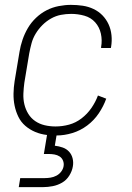

<svg xmlns="http://www.w3.org/2000/svg" viewBox="-20 -548 540 788"><path d="M57 220 63 183H163Q175 183 187.5 181Q200 179 211.5 173Q223 167 231 156.5Q239 146 241 134Q243 122 238.5 111Q234 100 224.5 94Q215 88 203.5 86Q192 84 180 84H160L173 6Q147 3 124.5 -6.5Q102 -16 84 -31.5Q66 -47 55.5 -68.5Q45 -90 40 -114Q35 -138 35.5 -164Q36 -190 40 -215L60 -335Q64 -360 72.5 -385Q81 -410 94.5 -433Q108 -456 128 -475Q148 -494 171.5 -506Q195 -518 221 -523Q247 -528 271 -528Q296 -528 319.5 -524.5Q343 -521 364 -511Q385 -501 400.5 -485Q416 -469 425.5 -448.5Q435 -428 437.5 -404Q440 -380 436 -356L435 -351H395V-355Q400 -383 394 -410Q388 -437 370.5 -456.5Q353 -476 326.5 -483.5Q300 -491 272 -491Q251 -491 230 -487Q209 -483 189.5 -472Q170 -461 154 -445Q138 -429 126.5 -410Q115 -391 109.5 -370.5Q104 -350 100 -329L80 -209Q77 -187 76 -164Q75 -141 80 -120Q85 -99 96 -81Q107 -63 124.5 -51Q142 -39 163.5 -34Q185 -29 208 -29Q236 -29 263.5 -36.5Q291 -44 314.5 -62Q338 -80 355 -104.5Q372 -129 382 -156L416 -143Q405 -112 385.5 -83Q366 -54 338 -33Q310 -12 277 -2Q244 8 212 8L205 50Q222 52 237.5 57.5Q253 63 263.5 74.5Q274 86 278 102Q282 118 279 135Q276 154 264.5 172.5Q253 191 235 201.5Q217 212 196.5 216Q176 220 157 220Z"/></svg>

Font: Iosevka SS18 Extralight
Style: Italic
Weight: 200
Italic angle: -9°
Monospace: yes
Designer: Belleve Invis
Foundry: Belleve Invis
Version: Version 25.1.1; ttfautohint (v1.8.4)